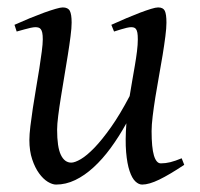

<svg xmlns="http://www.w3.org/2000/svg" viewBox="-20 -477 539 517"><path d="M476.1 -33.2Q436.5 -6.8 408.9 6.6Q381.3 20 362.8 20Q353.5 20 344.5 11.5Q335.4 2.9 328.9 -16.6Q322.3 -36.1 319.6 -67.6Q316.9 -99.1 320.3 -145Q300.3 -108.9 278.1 -78.6Q255.9 -48.3 231.9 -26.4Q208 -4.4 182.6 7.8Q157.2 20 130.9 20Q121.1 20 108.6 12.5Q96.2 4.9 85.2 -10.3Q74.2 -25.4 66.7 -47.9Q59.1 -70.3 59.1 -100.1Q59.1 -114.7 61.8 -137.2Q64.5 -159.7 68.4 -185.5Q72.3 -211.4 77.1 -239.3Q82 -267.1 85.9 -292.5Q89.8 -317.9 92.5 -338.4Q95.2 -358.9 95.2 -371.1Q95.2 -382.3 93.8 -388.9Q92.3 -395.5 89.6 -398.7Q86.9 -401.9 83.3 -402.8Q79.6 -403.8 75.2 -403.8Q70.8 -403.8 62.5 -402.1Q54.2 -400.4 45.9 -397.9Q36.1 -395.5 24.9 -392.1L19 -410.2Q39.6 -419.4 60.3 -428Q81.1 -436.5 98.6 -442.9Q116.2 -449.2 129.6 -453.1Q143.1 -457 148.9 -457Q163.1 -457 168 -447.8Q172.9 -438.5 172.9 -416Q172.9 -401.9 169.9 -378.9Q167 -356 162.6 -328.6Q158.2 -301.3 153.3 -272Q148.4 -242.7 144 -215.3Q139.6 -188 136.7 -165Q133.8 -142.1 133.8 -127.9Q133.8 -81.1 143.8 -60.1Q153.8 -39.1 171.9 -39.1Q181.6 -39.1 197.8 -48.6Q213.9 -58.1 234.4 -79.3Q254.9 -100.6 279.1 -134.8Q303.2 -168.9 329.1 -218.3Q332.5 -239.3 336.2 -260.5Q339.8 -281.7 343.3 -301.5Q346.7 -321.3 348.9 -339.1Q351.1 -356.9 351.1 -371.1Q351.1 -382.3 349.9 -388.9Q348.6 -395.5 346.2 -398.7Q343.8 -401.9 340.6 -402.8Q337.4 -403.8 333 -403.8Q328.6 -403.8 321 -402.1Q313.5 -400.4 305.7 -397.9Q296.9 -395.5 287.1 -392.1L279.8 -410.2Q300.3 -419.4 320.3 -428Q340.3 -436.5 357.2 -442.9Q374 -449.2 386.7 -453.1Q399.4 -457 405.8 -457Q419.4 -457 423.8 -447.8Q428.2 -438.5 428.2 -416Q428.2 -401.9 425.3 -379.2Q422.4 -356.4 418 -329.3Q413.6 -302.2 408.2 -272.7Q402.8 -243.2 398.4 -215.6Q394 -188 391.1 -164.1Q388.2 -140.1 388.2 -124Q388.2 -79.6 394.5 -58.3Q400.9 -37.1 413.1 -37.1Q425.8 -37.1 438.7 -40.3Q451.7 -43.5 469.2 -50.8Z"/></svg>

Font: Gentium Plus CyrE
Style: Italic
Weight: 400
Italic angle: -8°
Designer: J. Victor Gaultney, Annie Olsen, Iska Routamaa, Becca Hirsbrunner
Foundry: SIL International
Version: Version 5.000